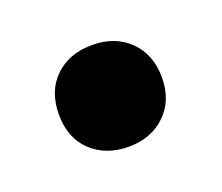

<svg xmlns="http://www.w3.org/2000/svg" viewBox="-45 -208 319 276"><g transform="rotate(-20 114.0 -70.0)"><path d="M114 7.5Q79.5 7.5 57.2 -13.2Q35 -34 35 -70Q35 -106 56.8 -127Q78.5 -148 114 -148Q149 -148 170.8 -126.5Q192.5 -105 192.5 -70Q192.5 -35 170.5 -13.8Q148.5 7.5 114 7.5Z"/></g></svg>

Font: Encode Sans Condensed SemiBold
Style: Regular
Weight: 600
Width: 3
Designer: Multiple Designers
Foundry: Impallari Type
Version: Version 3.000; ttfautohint (v1.8.3) -l 8 -r 50 -G 200 -x 14 